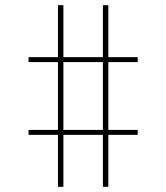

<svg xmlns="http://www.w3.org/2000/svg" viewBox="-20 -737 640 739"><path d="M203 -18V-218H90V-237H203V-498H90V-517H203V-717H224V-517H376V-717H397V-517H510V-498H397V-237H510V-218H397V-18H376V-218H224V-18ZM376 -237V-498H224V-237Z"/></svg>

Font: Iosevka Aile Thin
Style: Regular
Weight: 100
Designer: Belleve Invis
Foundry: Belleve Invis
Version: Version 31.1.0; ttfautohint (v1.8.4)